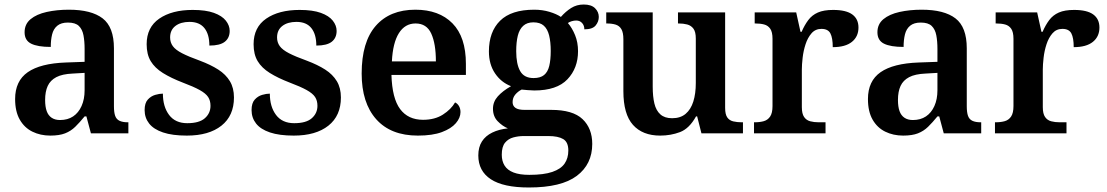

<svg xmlns="http://www.w3.org/2000/svg" viewBox="-20 -591 4908 851"><path d="M203 10Q159 10 123.5 -7.5Q88 -25 67.5 -61Q47 -97 47 -152Q47 -232 103 -271Q159 -310 272 -314L355 -317V-374Q355 -408 350 -434.5Q345 -461 329.5 -476Q314 -491 281 -491Q251 -491 234 -477Q217 -463 211 -438.5Q205 -414 205 -383Q147 -383 118 -397.5Q89 -412 89 -448Q89 -484 115.5 -506Q142 -528 187 -538Q232 -548 285 -548Q385 -548 435 -509.5Q485 -471 485 -377V-120Q485 -93 490.5 -77.5Q496 -62 510 -55.5Q524 -49 546 -49H549V0H383L363 -75H355Q333 -48 313.5 -29Q294 -10 268.5 0Q243 10 203 10ZM246 -59Q280 -59 304 -75Q328 -91 341.5 -121Q355 -151 355 -191V-268L303 -265Q256 -263 229.5 -249Q203 -235 191.5 -210Q180 -185 180 -148Q180 -118 187 -98.5Q194 -79 209 -69Q224 -59 246 -59Z M808 10Q744 10 702.5 -4Q661 -18 641 -43.5Q621 -69 621 -103Q621 -134 635 -149.5Q649 -165 668 -170.5Q687 -176 702 -176Q702 -118 729.5 -81.5Q757 -45 810 -45Q863 -45 888 -67Q913 -89 913 -122Q913 -145 902.5 -161Q892 -177 865 -192Q838 -207 790 -225Q738 -245 702 -267.5Q666 -290 648 -320Q630 -350 630 -395Q630 -470 686 -508.5Q742 -547 834 -547Q892 -547 928 -534Q964 -521 981 -499.5Q998 -478 998 -454Q998 -423 976.5 -406Q955 -389 908 -389Q908 -439 886 -466.5Q864 -494 820 -494Q781 -494 757.5 -476Q734 -458 734 -425Q734 -403 746 -386.5Q758 -370 787 -355Q816 -340 866 -322Q914 -304 947.5 -282.5Q981 -261 999 -231Q1017 -201 1017 -159Q1017 -78 961.5 -34Q906 10 808 10Z M1282 10Q1218 10 1176.5 -4Q1135 -18 1115 -43.5Q1095 -69 1095 -103Q1095 -134 1109 -149.5Q1123 -165 1142 -170.5Q1161 -176 1176 -176Q1176 -118 1203.5 -81.5Q1231 -45 1284 -45Q1337 -45 1362 -67Q1387 -89 1387 -122Q1387 -145 1376.5 -161Q1366 -177 1339 -192Q1312 -207 1264 -225Q1212 -245 1176 -267.5Q1140 -290 1122 -320Q1104 -350 1104 -395Q1104 -470 1160 -508.5Q1216 -547 1308 -547Q1366 -547 1402 -534Q1438 -521 1455 -499.5Q1472 -478 1472 -454Q1472 -423 1450.5 -406Q1429 -389 1382 -389Q1382 -439 1360 -466.5Q1338 -494 1294 -494Q1255 -494 1231.5 -476Q1208 -458 1208 -425Q1208 -403 1220 -386.5Q1232 -370 1261 -355Q1290 -340 1340 -322Q1388 -304 1421.5 -282.5Q1455 -261 1473 -231Q1491 -201 1491 -159Q1491 -78 1435.5 -34Q1380 10 1282 10Z M1832 10Q1712 10 1647.5 -62.5Q1583 -135 1583 -265Q1583 -405 1645.5 -476.5Q1708 -548 1821 -548Q1926 -548 1985.5 -487.5Q2045 -427 2045 -308V-259H1715Q1718 -155 1753.5 -107.5Q1789 -60 1855 -60Q1907 -60 1943 -83Q1979 -106 1997 -137Q2008 -132 2014.5 -120.5Q2021 -109 2021 -94Q2021 -69 2000.5 -45Q1980 -21 1938.5 -5.5Q1897 10 1832 10ZM1912 -319Q1912 -397 1891.5 -442Q1871 -487 1822 -487Q1775 -487 1748 -444Q1721 -401 1717 -319Z M2324 240Q2211 240 2155.5 203.5Q2100 167 2100 98Q2100 61 2116 36Q2132 11 2162 -3.5Q2192 -18 2231 -22Q2207 -32 2186 -53.5Q2165 -75 2165 -109Q2165 -140 2186.5 -164Q2208 -188 2245 -209Q2201 -226 2174 -266Q2147 -306 2147 -363Q2147 -450 2196.5 -499Q2246 -548 2348 -548Q2384 -548 2415.5 -538.5Q2447 -529 2466 -516Q2487 -540 2511.5 -555.5Q2536 -571 2567 -571Q2601 -571 2617.5 -554.5Q2634 -538 2634 -516Q2634 -495 2620 -478Q2606 -461 2570 -461Q2570 -478 2560 -489Q2550 -500 2534 -500Q2524 -500 2514 -497Q2504 -494 2497 -489Q2516 -467 2529 -435Q2542 -403 2542 -364Q2542 -289 2495 -239.5Q2448 -190 2348 -190Q2337 -190 2319.5 -191.5Q2302 -193 2292 -194Q2276 -186 2264 -172Q2252 -158 2252 -138Q2252 -122 2264.5 -113Q2277 -104 2305 -104H2423Q2519 -104 2562 -63Q2605 -22 2605 47Q2605 137 2536.5 188.5Q2468 240 2324 240ZM2326 184Q2390 184 2428 171Q2466 158 2482.5 134Q2499 110 2499 76Q2499 39 2476.5 25.5Q2454 12 2410 12H2301Q2278 12 2255.5 18Q2233 24 2218.5 41.5Q2204 59 2204 95Q2204 123 2216.5 143Q2229 163 2256 173.5Q2283 184 2326 184ZM2345 -245Q2375 -245 2391.5 -258.5Q2408 -272 2414.5 -299Q2421 -326 2421 -365Q2421 -405 2414 -433.5Q2407 -462 2390.5 -477Q2374 -492 2344 -492Q2316 -492 2299 -476.5Q2282 -461 2275 -432.5Q2268 -404 2268 -364Q2268 -307 2285.5 -276Q2303 -245 2345 -245Z M2906 10Q2828 10 2785.5 -37.5Q2743 -85 2743 -187V-417Q2743 -447 2734 -462Q2725 -477 2708.5 -482Q2692 -487 2669 -487H2667V-536H2873V-207Q2873 -163 2880.5 -132Q2888 -101 2907 -84Q2926 -67 2959 -67Q2996 -67 3019 -86.5Q3042 -106 3053 -141Q3064 -176 3064 -223V-420Q3064 -450 3053.5 -464Q3043 -478 3026 -482.5Q3009 -487 2988 -487H2985V-536H3194V-113Q3194 -84 3203.5 -70.5Q3213 -57 3230 -53Q3247 -49 3267 -49H3273V0H3089L3070 -75H3065Q3035 -21 2994 -5.5Q2953 10 2906 10Z M3322 0V-49H3325Q3348 -49 3365.5 -54Q3383 -59 3393.5 -74.5Q3404 -90 3404 -121V-419Q3404 -449 3394 -463.5Q3384 -478 3367 -482.5Q3350 -487 3328 -487H3325V-536H3509L3528 -450H3533Q3546 -480 3562.5 -502Q3579 -524 3605 -535.5Q3631 -547 3673 -547Q3730 -547 3757.5 -527Q3785 -507 3785 -469Q3785 -429 3756 -405.5Q3727 -382 3671 -382Q3671 -423 3660.5 -443Q3650 -463 3621 -463Q3594 -463 3577 -443.5Q3560 -424 3550.5 -395Q3541 -366 3537.5 -335Q3534 -304 3534 -283V-116Q3534 -87 3544 -72.5Q3554 -58 3571 -53.5Q3588 -49 3608 -49H3639V0Z M3983 10Q3939 10 3903.5 -7.5Q3868 -25 3847.5 -61Q3827 -97 3827 -152Q3827 -232 3883 -271Q3939 -310 4052 -314L4135 -317V-374Q4135 -408 4130 -434.5Q4125 -461 4109.5 -476Q4094 -491 4061 -491Q4031 -491 4014 -477Q3997 -463 3991 -438.5Q3985 -414 3985 -383Q3927 -383 3898 -397.5Q3869 -412 3869 -448Q3869 -484 3895.5 -506Q3922 -528 3967 -538Q4012 -548 4065 -548Q4165 -548 4215 -509.5Q4265 -471 4265 -377V-120Q4265 -93 4270.5 -77.5Q4276 -62 4290 -55.5Q4304 -49 4326 -49H4329V0H4163L4143 -75H4135Q4113 -48 4093.5 -29Q4074 -10 4048.5 0Q4023 10 3983 10ZM4026 -59Q4060 -59 4084 -75Q4108 -91 4121.5 -121Q4135 -151 4135 -191V-268L4083 -265Q4036 -263 4009.5 -249Q3983 -235 3971.5 -210Q3960 -185 3960 -148Q3960 -118 3967 -98.5Q3974 -79 3989 -69Q4004 -59 4026 -59Z M4390 0V-49H4393Q4416 -49 4433.5 -54Q4451 -59 4461.5 -74.5Q4472 -90 4472 -121V-419Q4472 -449 4462 -463.5Q4452 -478 4435 -482.5Q4418 -487 4396 -487H4393V-536H4577L4596 -450H4601Q4614 -480 4630.5 -502Q4647 -524 4673 -535.5Q4699 -547 4741 -547Q4798 -547 4825.5 -527Q4853 -507 4853 -469Q4853 -429 4824 -405.5Q4795 -382 4739 -382Q4739 -423 4728.5 -443Q4718 -463 4689 -463Q4662 -463 4645 -443.5Q4628 -424 4618.5 -395Q4609 -366 4605.5 -335Q4602 -304 4602 -283V-116Q4602 -87 4612 -72.5Q4622 -58 4639 -53.5Q4656 -49 4676 -49H4707V0Z"/></svg>

Font: Noto Serif Gujarati SemiBold
Style: Regular
Weight: 600
Version: Version 2.102